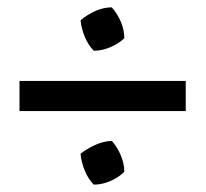

<svg xmlns="http://www.w3.org/2000/svg" viewBox="-20 -546 559 522"><path d="M33 -244V-326H485V-244ZM235 -44Q220 -59 210.5 -82Q201 -105 199 -128Q217 -142 239 -152Q261 -162 284 -163Q299 -146 308.5 -123.5Q318 -101 318 -79Q302 -63 279.5 -53.5Q257 -44 235 -44ZM235 -408Q220 -423 210.5 -446Q201 -469 199 -491Q217 -506 239 -516Q261 -526 284 -526Q299 -509 308.5 -487Q318 -465 318 -442Q302 -427 279.5 -417.5Q257 -408 235 -408Z"/></svg>

Font: Piazzolla Thin
Style: Bold
Weight: 700
Version: Version 2.005